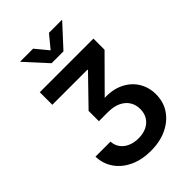

<svg xmlns="http://www.w3.org/2000/svg" viewBox="-274 -868 1179 1179"><g transform="rotate(-45 315.5 -279.0)"><path d="M315.9 198.7Q239.7 198.7 180.2 171.6Q120.6 144.5 86.2 95.9Q51.8 47.4 49.3 -17.6H179.7Q182.1 16.1 200.2 40.3Q218.3 64.5 248.5 77.4Q278.8 90.3 316.4 90.3Q356 90.3 386.2 76.2Q416.5 62 433.8 34.9Q451.2 7.8 451.2 -30.8Q451.2 -65.9 434.1 -94.2Q417 -122.6 382.8 -139.6Q348.6 -156.7 296.4 -156.7H218.3V-246.1L393.1 -426.3V-430.2H87.4V-539.1H553.2V-442.4L316.4 -204.1V-230.5Q399.4 -239.7 459.2 -214.1Q519 -188.5 551.3 -138.7Q583.5 -88.9 583.5 -25.4Q583.5 41.5 549.1 91.8Q514.6 142.1 454.3 170.4Q394 198.7 315.9 198.7ZM247.6 -757.3 316.4 -673.8 385.3 -757.3H497.1V-754.4L367.7 -613.8H264.6L136.2 -754.4V-757.3Z"/></g></svg>

Font: Inter 18pt SemiBold
Style: Regular
Weight: 600
Designer: Rasmus Andersson
Foundry: rsms
Version: Version 4.001;git-66647c0bb